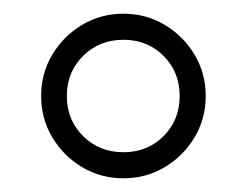

<svg xmlns="http://www.w3.org/2000/svg" viewBox="-20 -820 359 280"><path d="M160 -560Q127 -560 99.8 -576.2Q72.5 -592.5 56.2 -619.8Q40 -647 40 -680Q40 -713 56.2 -740.2Q72.5 -767.5 99.8 -783.8Q127 -800 160 -800Q193 -800 220.2 -783.8Q247.5 -767.5 263.8 -740.2Q280 -713 280 -680Q280 -647 263.8 -619.8Q247.5 -592.5 220.2 -576.2Q193 -560 160 -560ZM160 -598Q195 -598 218.5 -621.5Q242 -645 242 -680Q242 -715 218.5 -738.5Q195 -762 160 -762Q125 -762 101.2 -738.5Q77.5 -715 77.5 -680Q77.5 -645 101.2 -621.5Q125 -598 160 -598Z"/></svg>

Font: Bodoni Moda 11pt Black
Style: Regular
Weight: 900
Designer: Owen Earl
Foundry: indestructible type
Version: Version 2.004